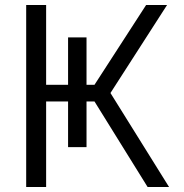

<svg xmlns="http://www.w3.org/2000/svg" viewBox="-20 -750 738 770"><path d="M85 -730H165V-410H253V-600H327V-410H359L566 -730H650L423 -377L658 0H572L359 -343H327V-160H253V-343H165V0H85Z"/></svg>

Font: M PLUS 1p
Style: Regular
Weight: 400
Version: Version 1.062